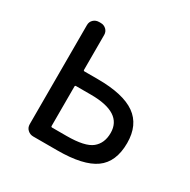

<svg xmlns="http://www.w3.org/2000/svg" viewBox="-124 -637 748 755"><g transform="rotate(30 250.0 -260.0)"><path d="M161.1 -251V-72.3Q161.1 -67.4 166 -67.4H231.4Q314.5 -67.4 345.2 -92.3Q376 -117.2 376 -164.1Q376 -255.9 233.4 -255.9H166Q161.1 -255.9 161.1 -251ZM119.1 0Q104.5 0 93.8 -9.8Q83 -19.5 83 -35.2V-485.4Q83 -500 93.3 -509.8Q103.5 -519.5 119.1 -519.5H126Q140.6 -519.5 150.9 -509.8Q161.1 -500 161.1 -485.4V-327.1Q161.1 -322.3 166 -322.3H225.6Q341.8 -322.3 397 -283.2Q452.1 -244.1 452.1 -162.1Q452.1 -76.2 398.9 -38.1Q345.7 0 228.5 0Z"/></g></svg>

Font: Rounded-L Mgen+ 2m regular
Style: Regular
Weight: 400
Designer: [Source Han Sans]
Ryoko NISHIZUKA  (kana & ideographs); Paul D. Hunt (Latin, Greek & Cyrillic); Wenlong ZHANG  (bopomofo
Version: Version 1.059.20150602